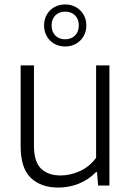

<svg xmlns="http://www.w3.org/2000/svg" viewBox="-20 -836 592 865"><path d="M73 -176.5V-541.5H133V-178.5Q133 -107.5 164.8 -76.5Q196.5 -45.5 253.5 -45.5Q296.5 -45.5 340 -65.2Q383.5 -85 413 -125V-541.5H473V0H422L417 -60.5H412.5Q378.5 -26 334.8 -8.5Q291 9 243 9Q164 9 118.5 -35Q73 -79 73 -176.5ZM178.5 -721.5Q178.5 -748.5 190.8 -770Q203 -791.5 224.8 -803.8Q246.5 -816 273.5 -816Q300.5 -816 322.2 -803.8Q344 -791.5 356.5 -770Q369 -748.5 369 -721.5Q369 -694.5 356.5 -672.8Q344 -651 322.2 -638.8Q300.5 -626.5 273.5 -626.5Q246.5 -626.5 224.8 -638.8Q203 -651 190.8 -672.8Q178.5 -694.5 178.5 -721.5ZM335 -721.5Q335 -750 318 -766.8Q301 -783.5 273.5 -783.5Q246.5 -783.5 229.5 -766.8Q212.5 -750 212.5 -721.5Q212.5 -692.5 229.5 -675.8Q246.5 -659 273.5 -659Q301 -659 318 -675.8Q335 -692.5 335 -721.5Z"/></svg>

Font: Encode Sans Light
Style: Regular
Weight: 300
Designer: Multiple Designers
Foundry: Impallari Type
Version: Version 2.000